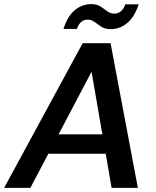

<svg xmlns="http://www.w3.org/2000/svg" viewBox="-40 -909 757 929"><path d="M-20 0 360 -700H495L627 0H500L403 -562L107 0ZM118 -165 166 -259H522L537 -165ZM267 -769Q287 -831 322 -860Q357 -889 401 -889Q429 -889 446.5 -877.5Q464 -866 479 -854.5Q494 -843 515 -843Q531 -843 545 -854.5Q559 -866 566 -888H631Q611 -827 575.5 -797.5Q540 -768 496 -768Q468 -768 450.5 -779.5Q433 -791 418 -802.5Q403 -814 383 -814Q366 -814 353 -803Q340 -792 332 -769Z"/></svg>

Font: DM Sans 12pt SemiBold
Style: Italic
Weight: 600
Italic angle: -10°
Version: Version 4.004;gftools[0.9.30]